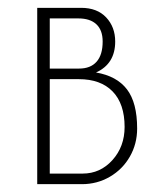

<svg xmlns="http://www.w3.org/2000/svg" viewBox="-20 -470 407 490"><path d="M75 -450H187Q228 -450 251 -425.5Q274 -401 274 -364Q274 -307 225 -285Q278 -276 304 -242Q330 -208 330 -142Q330 -103 311.5 -70.5Q293 -38 260.5 -19Q228 0 189 0H75ZM182 -295Q211 -295 226.5 -312.5Q242 -330 242 -364Q242 -393 226 -408Q210 -423 180 -423H107V-295ZM191 -27Q236 -27 267 -61.5Q298 -96 298 -146Q298 -205 267.5 -236.5Q237 -268 181 -268H107V-27Z"/></svg>

Font: Poiret One
Style: Regular
Weight: 400
Designer: Denis Masharov (denis.masharov@gmail.com), Cyreal (Charset Expansion)
Foundry: Denis Masharov
Version: Version 1.101